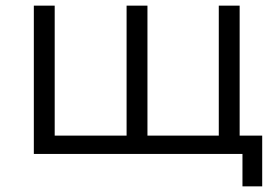

<svg xmlns="http://www.w3.org/2000/svg" viewBox="-20 -546 970 681"><path d="M910 -65H830V-526H756V-65H503V-526H429V-65H174V-526H100V0H840V115H910Z"/></svg>

Font: Montserrat-Alt1
Style: Regular
Weight: 400
Designer: Differentunic
Foundry: Differentunic
Version: Version 7.222